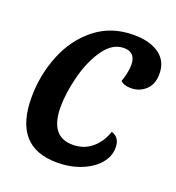

<svg xmlns="http://www.w3.org/2000/svg" viewBox="-106 -616 661 722"><g transform="rotate(20 224.5 -255.0)"><path d="M449 -425Q449 -383 424.5 -360.5Q400 -338 366 -338Q337 -338 324 -352Q330 -367 334 -386.5Q338 -406 338 -420Q338 -471 291 -471Q245 -471 211 -422.5Q177 -374 159.5 -305.5Q142 -237 142 -182Q142 -63 233 -63Q277 -63 308.5 -89Q340 -115 355 -159Q389 -149 389 -108Q389 -73 364.5 -44Q340 -15 296.5 2.5Q253 20 200 20Q27 20 27 -178Q27 -267 59.5 -348Q92 -429 156 -479.5Q220 -530 309 -530Q373 -530 411 -503Q449 -476 449 -425Z"/></g></svg>

Font: Sansita
Style: Italic
Weight: 400
Italic angle: -11°
Designer: Pablo Cosgaya
Foundry: Omnibus-Type
Version: Version 1.006